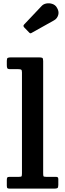

<svg xmlns="http://www.w3.org/2000/svg" viewBox="-20 -1121 389 1141"><path d="M88.5 -710H40.5Q26 -710 23.2 -715.8Q20.5 -721.5 20.5 -734.5V-760Q20.5 -774 26 -777Q31.5 -780 45.5 -780H211Q226.5 -780 231.5 -777Q236.5 -774 236.5 -758V-93Q236.5 -78.5 238.2 -74.2Q240 -70 255 -70H312Q320 -70 323.2 -67.2Q326.5 -64.5 326.5 -56V-22Q326.5 -6.5 321.2 -3.2Q316 0 301 0H40Q28.5 0 24.5 -2.8Q20.5 -5.5 20.5 -17.5V-51.5Q20.5 -61.5 23.2 -65.8Q26 -70 36 -70H90.5Q105 -70 107.8 -73Q110.5 -76 110.5 -91V-690.5Q110.5 -703.5 106.2 -706.8Q102 -710 88.5 -710ZM152.5 -928.5 123.5 -958.5Q115.5 -967.5 123.5 -975.5L227.5 -1085.5Q238 -1097 255.2 -1100.2Q272.5 -1103.5 289.5 -1098.2Q306.5 -1093 316 -1079Q332.5 -1054.5 326.2 -1032.5Q320 -1010.5 301 -1000L170.5 -927Q164.5 -923 161 -923Q157.5 -923 152.5 -928.5Z"/></svg>

Font: Besley SemiBold
Style: Regular
Weight: 600
Designer: Owen Earl
Foundry: indestructible type*
Version: Version 2.001; ttfautohint (v1.8.3)